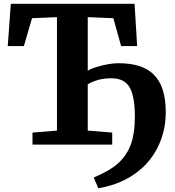

<svg xmlns="http://www.w3.org/2000/svg" viewBox="-20 -763 922 1013"><path d="M498.5 230 474.5 173.5Q512.5 157.5 544.2 139.8Q576 122 601.8 99.8Q627.5 77.5 646.5 47Q660.5 26 670.5 -1.5Q680.5 -29 686 -65.5Q691.5 -102 691.5 -148.5Q691.5 -254.5 663.8 -302.2Q636 -350 567.5 -350Q528.5 -350 497.2 -341.2Q466 -332.5 443 -317.5V-74L572 -63.5V0H151.5V-63.5L280.5 -74V-672.5L149 -667L106 -520H21L37 -743H690L703.5 -520H619L578 -667L443 -672.5V-390Q458 -399.5 486.8 -408.8Q515.5 -418 547.5 -423.8Q579.5 -429.5 604 -429.5Q667.5 -429.5 714.2 -414.8Q761 -400 792.2 -368.5Q823.5 -337 839 -288Q854.5 -239 854.5 -170.5Q854.5 -110 839.5 -57Q824.5 -4 798.2 39.5Q772 83 738.5 115.5Q701 151 659 174.8Q617 198.5 575.5 211.8Q534 225 498.5 230Z"/></svg>

Font: Merriweather ExtraBold
Style: Regular
Weight: 800
Version: Version 2.100